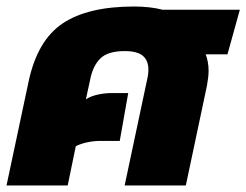

<svg xmlns="http://www.w3.org/2000/svg" viewBox="-31 -570 757 590"><path d="M-11 0 57 -320Q84 -446 161.5 -498Q239 -550 381 -550Q405 -550 427.5 -547.5Q450 -545 469 -540H706L668 -403H601Q605 -393 607.5 -380Q610 -367 610 -352Q610 -342 608.5 -330.5Q607 -319 605 -307L540 0H352L421 -325Q423 -333 424 -341Q425 -349 425 -356Q425 -384 408 -398.5Q391 -413 352 -413Q300 -413 277 -390Q254 -367 246 -325L233 -265Q249 -275 270.5 -279.5Q292 -284 311 -284H363L337 -137H278Q258 -137 238.5 -133Q219 -129 202 -121L177 0Z"/></svg>

Font: Kanit ExtraBold
Style: Italic
Weight: 800
Italic angle: -12°
Designer: Katatrad Team
Foundry: CadsonDemak
Version: Version 2.000; ttfautohint (v1.8.3)